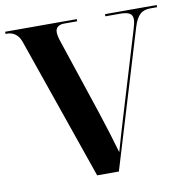

<svg xmlns="http://www.w3.org/2000/svg" viewBox="-80 -792 858 871"><g transform="rotate(-10 349.0 -357.0)"><path d="M70 -656 298 0H398L589 -631C606 -686 627 -704 668 -704H698V-714H460V-704H527C568 -704 585 -694 585 -668C585 -656 581 -641 575 -621L458 -233C444 -187 428 -132 415 -86C400 -139 378 -210 356 -277L239 -628C235 -639 230 -658 230 -671C230 -696 250 -704 269 -704H330V-714H0V-704H8C28 -704 57 -694 70 -656Z"/></g></svg>

Font: Noto Serif Display
Style: Bold
Weight: 700
Designer: Monotype Design Team
Foundry: Monotype Imaging Inc.
Version: Version 2.009